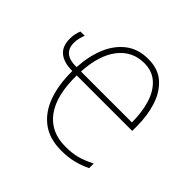

<svg xmlns="http://www.w3.org/2000/svg" viewBox="-142 -680 832 832"><g transform="rotate(45 274.0 -264.0)"><path d="M321 -538Q382 -538 419.5 -504.5Q457 -471 474.5 -416.5Q492 -362 492 -297V-268H152Q150 -144 197.5 -79.5Q245 -15 335 -15Q376 -15 406 -23Q436 -31 474 -50V-22Q441 -6 408 2Q375 10 335 10Q262 10 215.5 -25Q169 -60 146.5 -122.5Q124 -185 125 -268Q73 -268 45.5 -290.5Q18 -313 18 -359Q18 -375 21 -389Q24 -403 29 -414H55Q50 -402 46.5 -388Q43 -374 43 -360Q43 -326 63 -309.5Q83 -293 119 -293H126Q130 -364 153 -419Q176 -474 218 -506Q260 -538 321 -538ZM321 -513Q249 -513 204 -456Q159 -399 153 -293H465Q465 -355 450 -404.5Q435 -454 403 -483.5Q371 -513 321 -513Z"/></g></svg>

Font: Noto Sans SemiCondensed Thin
Style: Regular
Weight: 100
Width: 4
Designer: Monotype Design Team
Foundry: Monotype Imaging Inc.
Version: Version 2.013; ttfautohint (v1.8.4.7-5d5b)